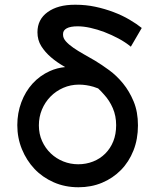

<svg xmlns="http://www.w3.org/2000/svg" viewBox="-20 -782 650 810"><path d="M311 8Q254 8 206.5 -13Q159 -34 125.5 -69.5Q92 -105 72.5 -152.5Q53 -200 53 -254Q53 -305 70 -350.5Q87 -396 117.5 -429.5Q148 -463 190 -482Q221 -496 255 -499Q253 -500 250 -502Q220 -519 195 -540.5Q170 -562 154 -587.5Q138 -613 138 -646Q138 -700 181 -731Q224 -762 295 -762Q298 -762 300 -762Q342 -762 382 -753.5Q422 -745 459 -731Q496 -717 526.5 -699Q557 -681 578 -664L532 -585Q509 -604 480 -619.5Q451 -635 421 -646.5Q391 -658 361.5 -664.5Q332 -671 308 -671Q277 -671 261.5 -662.5Q246 -654 246 -639Q246 -638 246 -637Q246 -636 246 -635Q246 -621 258 -607.5Q270 -594 289.5 -580.5Q309 -567 333 -553.5Q357 -540 381 -526Q409 -509 440.5 -486Q472 -463 499 -430Q526 -397 544 -353.5Q562 -310 562 -253Q562 -195 543 -147Q524 -99 490 -64.5Q456 -30 410.5 -11Q365 8 311 8ZM419 -383Q407 -397 394 -409Q384 -413 374 -416Q343 -425 313 -425Q278 -425 247 -411.5Q216 -398 193 -374.5Q170 -351 157 -320Q144 -289 144 -253Q144 -217 157.5 -187Q171 -157 194 -135Q217 -113 247 -101Q277 -89 310 -89Q343 -89 372.5 -100.5Q402 -112 424 -134Q446 -156 458 -186Q470 -216 470 -254Q470 -293 456 -325.5Q442 -358 419 -383Z"/></svg>

Font: Rising Sun Medium
Style: Regular
Weight: 500
Designer: Matt McInerney, Pablo Impallari, Rodrigo Fuenzalida (Raleway font), Stephen Hutchings (Greek), Cristiano Sobral (main ch
Foundry: The Rising Sun Project Authors
Version: Version 4.327; ttfautohint (v1.8.4.7-5d5b-dirty)